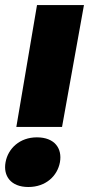

<svg xmlns="http://www.w3.org/2000/svg" viewBox="-39 -731 351 757"><path d="M25.4 -230.5H205.6L292 -710.9H106.9ZM72.8 6.3C142.6 6.3 187.5 -38.1 197.3 -91.3C207 -145.5 176.8 -189.5 106.4 -189.5C38.6 -189.5 -7.3 -145.5 -17.1 -91.3C-26.9 -38.1 2.9 6.3 72.8 6.3Z"/></svg>

Font: Roboto Flex Super Cond Black
Style: Italic
Weight: 900
Width: 3
Italic angle: -10°
Designer: Berlow after Robertson
Foundry: Google
Version: Version 3.200;Glyphs 3.3 (3311)